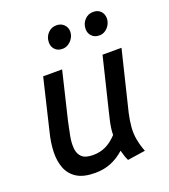

<svg xmlns="http://www.w3.org/2000/svg" viewBox="-136 -832 829 942"><g transform="rotate(-20 278.0 -361.0)"><path d="M200 12Q139 12 104.5 -10Q70 -32 55.5 -69.5Q41 -107 42.5 -154.5Q44 -202 57 -253L121 -521H220L160 -271Q152 -235 145.5 -200.5Q139 -166 141.5 -137Q144 -108 162 -91Q180 -74 220 -74Q257 -74 287 -88.5Q317 -103 345 -133Q345 -151 348 -171Q351 -191 356 -212Q361 -233 365 -250L431 -521H530L454 -209Q446 -173 443 -139.5Q440 -106 446 -73Q452 -40 465 -7L372 7Q366 -5 361.5 -19Q357 -33 353 -48Q321 -19 283.5 -3.5Q246 12 200 12ZM450 -615Q425 -615 410.5 -630Q396 -645 396 -667Q396 -695 414 -714.5Q432 -734 459 -734Q484 -734 498 -719Q512 -704 512 -682Q512 -665 503.5 -649.5Q495 -634 481 -624.5Q467 -615 450 -615ZM257 -615Q232 -615 218 -630Q204 -645 204 -667Q204 -695 222 -714.5Q240 -734 267 -734Q291 -734 306 -719Q321 -704 321 -682Q321 -665 312 -649.5Q303 -634 288.5 -624.5Q274 -615 257 -615Z"/></g></svg>

Font: Ubuntu Sans Medium
Style: Italic
Weight: 500
Italic angle: -13.5°
Designer: Dalton Maag Ltd
Foundry: Dalton Maag Ltd
Version: Version 1.006